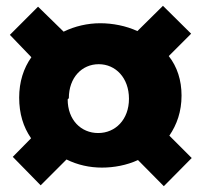

<svg xmlns="http://www.w3.org/2000/svg" viewBox="-20 -689 709 661"><path d="M24 -149 120 -51 209 -140C247 -121 289 -112 331 -112C372 -112 416 -120 455 -138L544 -48L640 -145L563 -222C589 -260 605 -305 605 -360C605 -413 590 -459 561 -496L638 -573L541 -669L453 -582C414 -600 368 -609 325 -609C282 -609 238 -599 199 -580L111 -666L14 -569L88 -492C61 -454 46 -407 46 -353C46 -298 60 -252 87 -213ZM217 -351C217 -422 262 -468 320 -468C378 -468 424 -421 424 -349C424 -277 377 -231 318 -231C259 -231 213 -276 213 -347Z"/></svg>

Font: GenEiGothic-pro-Heavy
Style: Bold
Weight: 900
Designer: Ryoko NISHIZUKA (kana & ideographs); Paul D. Hunt (Latin, Greek & Cyrillic); Wenlong ZHANG (bopomofo); Sandoll Communica
Foundry: Adobe Systems Incorporated; o_tamon
Version: Version 1.000.140830